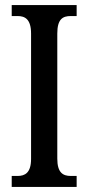

<svg xmlns="http://www.w3.org/2000/svg" viewBox="-20 -734 346 754"><path d="M26 0H281V-43H258C227 -43 205 -56 205 -111V-602C205 -659 226 -671 258 -671H281V-714H26V-671H49C78 -671 102 -659 102 -602V-110C102 -55 78 -43 49 -43H26Z"/></svg>

Font: Noto Serif Tamil ExtraCondensed Medium
Style: Italic
Weight: 500
Width: 2
Italic angle: -12°
Designer: Indian Type Foundry, Tom Grace, and the Monotype Design Team
Foundry: Monotype Imaging Inc.
Version: Version 2.003